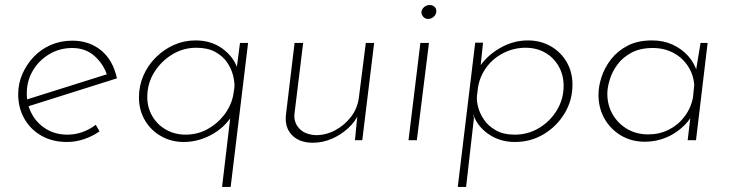

<svg xmlns="http://www.w3.org/2000/svg" viewBox="-20 -555 2890 760"><path d="M247 -22Q278 -22 307 -32.5Q336 -43 359 -61L374 -35Q347 -16 313.5 -4.5Q280 7 245 7Q188 7 144.5 -17.5Q101 -42 76.5 -85Q52 -128 52 -182Q52 -224 68.5 -262Q85 -300 113.5 -330Q142 -360 181 -377Q220 -394 266 -394Q301 -394 329.5 -384Q358 -374 381 -355Q404 -336 419.5 -308.5Q435 -281 443 -245L85 -132L79 -159L419 -266L405 -254Q391 -300 355 -332.5Q319 -365 266 -365Q216 -365 175 -340.5Q134 -316 110 -275.5Q86 -235 86 -185Q86 -141 106 -104Q126 -67 162.5 -44.5Q199 -22 247 -22Z M707 7Q658 7 617.5 -16Q577 -39 553.5 -79Q530 -119 530 -170Q530 -215 547.5 -255.5Q565 -296 596.5 -327.5Q628 -359 668 -377Q708 -395 754 -395Q817 -395 862 -361.5Q907 -328 922 -278L913 -255L930 -385H962L893 185H859L895 -119L906 -109Q893 -86 873.5 -65Q854 -44 828 -28Q802 -12 771.5 -2.5Q741 7 707 7ZM715 -22Q760 -22 799 -42.5Q838 -63 866 -98.5Q894 -134 903 -177L908 -210Q909 -230 902.5 -256.5Q896 -283 879 -308Q862 -333 832 -349.5Q802 -366 757 -366Q705 -366 661 -339Q617 -312 590 -268Q563 -224 563 -171Q563 -129 583 -95Q603 -61 637.5 -41.5Q672 -22 715 -22Z M1218 10Q1165 10 1135.5 -20.5Q1106 -51 1112 -102L1146 -385H1180L1146 -108Q1141 -73 1163.5 -47.5Q1186 -22 1231 -20Q1271 -20 1308 -40Q1345 -60 1370.5 -94Q1396 -128 1401 -172L1428 -385H1461L1414 0H1385L1396 -112L1399 -103Q1386 -73 1357.5 -47Q1329 -21 1293 -5.5Q1257 10 1218 10Z M1644 -385H1678L1630 0H1597ZM1648 -507Q1649 -519 1659.5 -527.5Q1670 -536 1682 -535Q1693 -535 1700.5 -527.5Q1708 -520 1707 -509Q1706 -496 1696 -488Q1686 -480 1675 -480Q1663 -480 1655.5 -488.5Q1648 -497 1648 -507Z M2018 7Q1958 7 1912.5 -25Q1867 -57 1852 -106L1856 -88L1825 185H1792L1861 -386H1892L1878 -252L1872 -281Q1902 -331 1956 -363Q2010 -395 2069 -395Q2120 -395 2160 -372Q2200 -349 2223 -309.5Q2246 -270 2246 -220Q2246 -158 2215 -106.5Q2184 -55 2132.5 -24Q2081 7 2018 7ZM2018 -22Q2070 -22 2114 -48.5Q2158 -75 2184.5 -119Q2211 -163 2211 -215Q2211 -258 2191.5 -292.5Q2172 -327 2138 -346.5Q2104 -366 2060 -366Q2015 -366 1974.5 -346Q1934 -326 1907 -290.5Q1880 -255 1872 -209L1868 -175Q1866 -157 1872.5 -131.5Q1879 -106 1896 -81Q1913 -56 1943 -39Q1973 -22 2018 -22Z M2532 6Q2480 6 2438.5 -18.5Q2397 -43 2373 -85Q2349 -127 2349 -180Q2349 -213 2361 -250Q2373 -287 2398.5 -320Q2424 -353 2464 -374Q2504 -395 2561 -395Q2606 -395 2642 -378.5Q2678 -362 2703 -334.5Q2728 -307 2739 -271L2732 -258L2753 -385H2781L2735 0H2702L2716 -117L2720 -100Q2709 -79 2690 -60Q2671 -41 2647 -26Q2623 -11 2593.5 -2.5Q2564 6 2532 6ZM2546 -23Q2590 -23 2627 -41.5Q2664 -60 2689.5 -93.5Q2715 -127 2723 -169L2728 -219Q2725 -260 2703 -293.5Q2681 -327 2645 -346Q2609 -365 2564 -365Q2514 -365 2479.5 -346.5Q2445 -328 2424 -299.5Q2403 -271 2393.5 -239.5Q2384 -208 2384 -184Q2384 -139 2405 -102.5Q2426 -66 2462.5 -44.5Q2499 -23 2546 -23Z"/></svg>

Font: Josefin Sans Thin ExtraLight
Style: Italic
Weight: 250
Italic angle: -7°
Version: Version 2.000